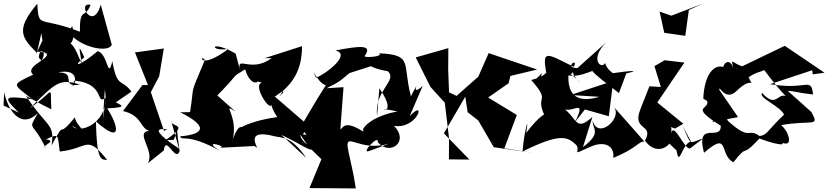

<svg xmlns="http://www.w3.org/2000/svg" viewBox="-40 -834 4645 1077"><path d="M345 -654C406 -568 569 -535 587 -583L525 -808C482 -654 388 -825 468 -807C437 -724 407 -799 408 -656C178 -746 178 -669 169 -813C45 -665 82 -624 167 -537L192 -648C210 -521 225 -510 140 -445C245 -527 149 -473 188 -547C306 -520 84 -470 146 -415C14 -354 37 -363 141 -277C-35 -302 -16 -284 66 -202L-20 -242L-17 -317C4 -219 74 -105 172 -199C113 -94 142 -161 216 -4C188 -19 287 -42 218 -52C296 -90 282 -74 295 16C457 0 444 -84 561 63C524 62 503 63 498 -153C653 -16 621 -135 561 -226C685 -232 635 -245 610 -260L697 -320C644 -394 617 -335 590 -491C564 -379 566 -533 508 -547C409 -464 357 -452 433 -513C394 -596 406 -565 419 -474C348 -650 365 -563 217 -646L169 -545C359 -513 271 -596 280 -594C355 -554 388 -603 365 -688ZM248 -221C239 -367 272 -326 128 -228C272 -367 291 -397 408 -359C291 -343 398 -428 285 -428C457 -460 337 -281 377 -382C556 -365 493 -239 554 -287L537 -164L548 -332C583 -138 398 -79 365 -128C515 -42 388 -115 380 -176C268 -37 339 -184 249 -18C269 -145 222 -118 106 -296C153 -271 199 -244 248 -221Z M879 10C890 -83 944 81 968 13L919 -159C916 -115 1034 -147 887 -47L935 -50C970 -135 936 -196 966 1C780 -123 868 -111 898 -109L880 -100L806 -317L853 -406L879 -562L717 -540L790 -357H759L650 -211C758 -187 745 -113 798 -100C712 -93 832 12 789 82Z M1282 -533C1137 -618 1130 -541 1242 -560C1070 -432 1081 -539 1109 -497C1017 -277 1054 -377 1026 -205L971 -204C1130 -125 1107 -81 970 -69C982 -39 1006 -92 1198 14C1076 -59 1249 -10 1191 -5L1388 -15C1441 32 1299 -123 1503 -69C1535 -60 1592 -75 1678 52L1538 -78C1724 11 1713 47 1736 -63L1658 -81C1726 -162 1714 -69 1620 -190L1716 -2C1622 -56 1636 -92 1670 -147L1502 -292C1600 -368 1479 -246 1551 -316C1512 -318 1657 -366 1654 -575L1445 -508H1484C1366 -421 1286 -528 1306 -441ZM1429 -370C1368 -357 1501 -167 1480 -271C1477 -246 1490 -216 1515 -177C1319 -151 1246 -78 1328 -114C1299 -141 1278 -92 1250 -8C1322 -168 1189 -268 1281 -208L1155 -320C1158 -304 1146 -322 1158 -277C1330 -451 1240 -385 1335 -445C1371 -326 1438 -388 1386 -383Z M2031 13C1978 33 2088 -86 2079 -36C2148 43 2258 -40 2170 -128C2303 -107 2355 -287 2258 -182L2331 -352C2243 -273 2343 -437 2265 -294C2216 -478 2280 -527 2086 -535C2115 -517 2006 -508 2005 -519C2054 -587 1976 -576 1841 -551C1935 -530 1784 -416 1732 -398C1699 -486 1737 -368 1788 -356C1732 -270 1683 -183 1632 -97L1692 -10L1763 59L1696 221L1956 223L1943 147L1914 13C1888 -111 1970 24 2145 -29ZM1997 -96C1892 -163 1886 -117 1869 -108L1887 -345L1792 -339C1872 -379 1867 -380 1920 -424L2076 -474C2053 -499 1962 -467 2136 -434C2192 -381 2059 -329 2075 -183L2088 -339C2218 -150 2015 -248 2189 -209C1955 -165 1973 -28 2036 -150Z M2583 -205 2643 -158 2730 -8 2950 23 2789 -2 2859 -189 2698 -287 2813 -367 2823 -408 2973 -444 2701 -536 2643 -404 2521 -296 2479 -316 2474 -443 2475 -564 2292 -512 2374 -347 2455 -258 2479 -57 2478 60 2593 61 2450 -86 2570 -292Z M3241 -220 3375 -182 3400 -380 3160 -301 3322 -291C3199 -254 3140 -297 3149 -425C3116 -363 3097 -320 3137 -403C3215 -442 3132 -447 3218 -366C3102 -499 3088 -363 3258 -427L3361 -465C3201 -483 3282 -428 3432 -312L3473 -422C3555 -441 3505 -439 3385 -422C3478 -393 3371 -414 3354 -481C3337 -442 3261 -498 3362 -598L3199 -452C3117 -454 3209 -516 3178 -459C3020 -539 3002 -554 3024 -425C2954 -366 3043 -469 2970 -394L2940 -385C3056 -252 2957 -309 3016 -183C3071 -148 3069 -295 2911 -88C2931 -200 2901 -107 2891 16C3095 -85 3139 -69 3186 -27C3230 11 3146 47 3268 -9C3354 -49 3409 -13 3400 52C3536 -5 3536 -37 3574 -41L3400 -238C3460 -176 3314 -47 3285 -156C3280 -112 3340 -91 3230 -9L3283 -178C3185 -91 3203 -170 3110 -236C3151 -175 3260 -303 3186 -150Z M3755 10C3771 109 3783 -24 3835 -41L3790 -127C3840 -11 3822 -31 3905 -58L3830 -1C3797 2 3741 -150 3726 -88C3732 -186 3661 -137 3747 -113L3793 -140L3647 -259L3799 -483L3688 -496L3631 -463L3667 -346L3603 -350L3552 -221C3503 -97 3631 -142 3578 -45C3668 81 3801 -90 3662 -78ZM3660 -769 3686 -650 3804 -633 3824 -778 3903 -814 3726 -746Z M4519 -417 4585 -426 4362 -577 4123 -462C4055 -485 4060 -520 4078 -431C4063 -518 4017 -481 4018 -458C3969 -475 3911 -422 3905 -281L3927 -267C3940 -215 3824 -242 4003 -129C4006 -36 3860 -164 3909 23C4056 -105 3991 34 4074 76C4166 -40 4108 64 4220 -57C4348 -9 4391 -19 4308 -55C4426 25 4387 -99 4341 -132C4514 -163 4561 -118 4511 -206L4378 -325C4423 -322 4429 -314 4521 -304C4508 -406 4489 -326 4280 -362L4516 -440ZM4186 -417C4224 -439 4299 -435 4217 -491C4218 -466 4404 -239 4399 -272C4320 -352 4329 -209 4234 -313C4213 -284 4336 -240 4358 -191C4259 -96 4264 -77 4221 -71C4152 -121 4173 -38 4043 -156C3997 -257 3986 -179 3955 -150L4100 -177L3995 -330C3993 -364 4026 -259 4093 -325C4185 -415 4190 -329 4159 -401Z"/></svg>

Font: Asimov Silicon
Style: Regular
Weight: 400
Designer: Google
Version: Version 2.000980; 2014